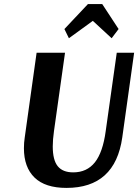

<svg xmlns="http://www.w3.org/2000/svg" viewBox="-20 -908 676 939"><path d="M305 11Q201 11 149 -39.5Q97 -90 97 -183Q97 -211 101 -236L159 -650H298L244 -267Q238 -225 238 -192Q238 -125 262.5 -95Q287 -65 338 -65Q405 -65 444 -114Q483 -163 497 -267L551 -650H636L578 -236Q543 11 305 11ZM480 -888 560 -766 526 -721 434 -806 317 -721 295 -766 410 -888Z"/></svg>

Font: Arsenal
Style: Bold Italic
Weight: 700
Italic angle: -9°
Designer: Andrij Shevchenko
Foundry: Stairsfor.com
Version: Version 1.000